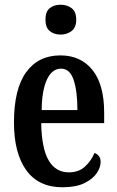

<svg xmlns="http://www.w3.org/2000/svg" viewBox="-20 -781 495 811"><path d="M244 10Q143 10 91 -62Q39 -134 39 -264Q39 -405 90.5 -476Q142 -547 235 -547Q321 -547 370.5 -485.5Q420 -424 420 -305V-261H154Q156 -154 185.5 -103.5Q215 -53 271 -53Q312 -53 338.5 -77Q365 -101 379 -135Q390 -131 397.5 -122Q405 -113 405 -97Q405 -74 388.5 -49.5Q372 -25 336.5 -7.5Q301 10 244 10ZM307 -316Q307 -396 291 -443.5Q275 -491 238 -491Q200 -491 178.5 -445.5Q157 -400 156 -316ZM236 -635Q208 -635 190 -650Q172 -665 172 -698Q172 -732 190 -746.5Q208 -761 236 -761Q263 -761 282.5 -746.5Q302 -732 302 -698Q302 -665 282.5 -650Q263 -635 236 -635Z"/></svg>

Font: Noto Serif ExtraCondensed SemiBold
Style: Regular
Weight: 600
Width: 2
Designer: Monotype Design Team
Foundry: Monotype Imaging Inc.
Version: Version 2.015; ttfautohint (v1.8.4.7-5d5b)